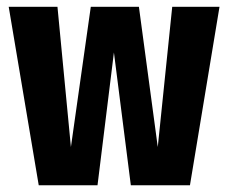

<svg xmlns="http://www.w3.org/2000/svg" viewBox="-20 -551 679 571"><path d="M632.8 -530.8 544.9 0H369.1L318.8 -395L270 0H95.2L5.9 -530.8H150.9L190.9 -113.8L250 -530.8H393.1L449.2 -113.8L492.2 -530.8Z"/></svg>

Font: Fira Sans Compressed
Style: Bold
Weight: 700
Width: 1
Designer: Carrois Corporate & Edenspiekermann AG
Foundry: Carrois Corporate GbR & Edenspiekermann AG
Version: Version 4.203;PS 004.203;hotconv 1.0.88;makeotf.lib2.5.64775